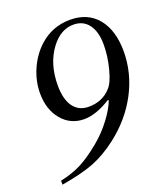

<svg xmlns="http://www.w3.org/2000/svg" viewBox="-129 -766 758 873"><g transform="rotate(-20 250.0 -329.5)"><path d="M352 -272 348 -274Q276 -229 219 -229Q153 -229 111 -279Q69 -329 69 -408Q69 -467 94 -523.5Q119 -580 162 -619Q225 -676 311 -676Q397 -676 444.5 -617.5Q492 -559 492 -458Q492 -354 442 -258.5Q392 -163 300 -92Q240 -46 181.5 -23Q123 0 23 17V-2Q82 -15 125 -37Q168 -59 224 -105Q270 -143 304.5 -189.5Q339 -236 352 -272ZM417 -518Q417 -580 391 -615Q365 -650 318 -650Q256 -650 210 -589Q157 -519 157 -414Q157 -347 183 -311Q209 -275 257 -275Q324 -275 365 -321Q386 -343 401.5 -402.5Q417 -462 417 -518Z"/></g></svg>

Font: STIX MathJax Main
Style: Italic
Weight: 400
Italic angle: -16.33°
Designer: MicroPress Inc., with final additions and corrections provided by Coen Hoffman, Elsevier (retired)
Version: Version 1.1.1